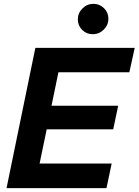

<svg xmlns="http://www.w3.org/2000/svg" viewBox="-20 -979 721 999"><path d="M681 -730 653 -603H284L248 -429H595L569 -306H223L186 -128H561L534 0H14L164 -730ZM385 -878Q385 -911 409 -935Q433 -959 466 -959Q498 -959 521 -936.5Q544 -914 544 -882Q544 -849 520 -825Q496 -801 462 -801Q430 -801 407.5 -823.5Q385 -846 385 -878Z"/></svg>

Font: Nacelle Bold
Style: Italic
Weight: 700
Italic angle: -12°
Designer: Sora Sagano
Foundry: Sora Sagano
Version: Version 1.000;FEAKit 1.0